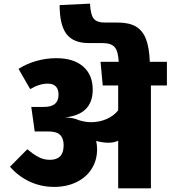

<svg xmlns="http://www.w3.org/2000/svg" viewBox="-20 -1036 938 1056"><path d="M898 -566H810V0H630V-262Q606 -251 577 -251Q545 -251 509 -261Q514 -238 514 -215Q514 -155 484.5 -108Q455 -61 401 -34.5Q347 -8 277 -8Q206 -8 143.5 -37Q81 -66 35 -119L130 -215Q160 -190 189.5 -173.5Q219 -157 255 -157Q330 -157 330 -237Q330 -275 310.5 -294Q291 -313 247 -313H171L152 -448H223Q302 -448 302 -515Q302 -545 287 -560.5Q272 -576 243 -576Q197 -576 146 -546L82 -657Q123 -684 177.5 -700Q232 -716 290 -716Q385 -716 437.5 -670Q490 -624 490 -543Q490 -406 337 -390Q380 -390 414 -375Q449 -364 481 -364Q526 -364 565.5 -381Q605 -398 630 -429V-566H545L533 -696H633Q630 -755 610.5 -777Q591 -799 545 -799H469Q384 -799 346 -848.5Q308 -898 308 -1008L475 -1016Q478 -955 495.5 -933.5Q513 -912 554 -912H627Q690 -912 727.5 -890Q765 -868 783 -821Q801 -774 804 -696H898Z"/></svg>

Font: FiraGO Heavy
Style: Regular
Weight: 900
Designer: bBox Type
Foundry: bBox Type GmbH
Version: Version 1.001